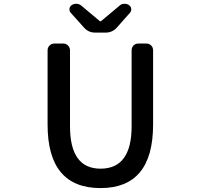

<svg xmlns="http://www.w3.org/2000/svg" viewBox="-20 -962 1040 995"><path d="M501 12.7Q226.6 12.7 226.6 -316.4V-701.2Q226.6 -715.8 236.8 -726.1Q247.1 -736.3 261.7 -736.3H308.6Q322.3 -736.3 332.5 -726.1Q342.8 -715.8 342.8 -701.2V-307.6Q342.8 -87.9 501 -87.9Q662.1 -87.9 662.1 -307.6V-701.2Q662.1 -715.8 671.9 -726.1Q681.6 -736.3 696.3 -736.3H739.3Q753.9 -736.3 763.7 -726.1Q773.4 -715.8 773.4 -701.2V-316.4Q773.4 12.7 501 12.7ZM473.6 -793Q438.5 -793 416 -818.4L346.7 -895.5Q339.8 -903.3 339.8 -913.1Q339.8 -927.7 351.6 -935.5Q362.3 -942.4 374 -942.4Q375 -942.4 376 -942.4Q389.6 -942.4 400.4 -933.6L496.1 -853.5Q498 -851.6 500.5 -851.6Q502.9 -851.6 504.9 -853.5L600.6 -933.6Q610.4 -942.4 624 -942.4Q625 -942.4 626 -942.4Q638.7 -942.4 648.4 -935.5Q660.2 -927.7 660.2 -913.1Q660.2 -903.3 653.3 -895.5L585 -818.4Q561.5 -793 527.3 -793Z"/></svg>

Font: Gen Jyuu Gothic L Monospace Medium
Style: Regular
Weight: 500
Designer: [Source Han Sans]
Ryoko NISHIZUKA  (kana & ideographs); Paul D. Hunt (Latin, Greek & Cyrillic); Wenlong ZHANG  (bopomofo
Version: Version 1.002.20150607